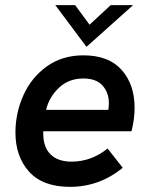

<svg xmlns="http://www.w3.org/2000/svg" viewBox="-20 -717 582 746"><path d="M40 -202Q40 -278 71 -347Q102 -416 162 -459Q222 -502 304 -502Q402 -502 452.5 -445.5Q503 -389 503 -298Q503 -255 491 -207H148V-199Q148 -145 176.5 -117Q205 -89 258 -89Q335 -89 398 -140L457 -65Q366 9 252 9Q146 9 93 -50Q40 -109 40 -202ZM401 -290Q403 -306 403 -316Q403 -357 378.5 -384.5Q354 -412 304 -412Q247 -412 209 -376Q171 -340 159 -290ZM195 -697H272L328 -621L410 -697H497L316 -535Z"/></svg>

Font: Hanken Grotesk SemiBold
Style: Italic
Weight: 600
Italic angle: -8°
Designer: Alfredo Marco Pradil
Foundry: Hanken Design Co.
Version: Version 3.014